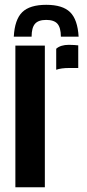

<svg xmlns="http://www.w3.org/2000/svg" viewBox="-20 -793 370 813"><path d="M45.1 0V-600H169.9V0ZM218 -497.6V-586.6Q236.7 -603.2 271.8 -603.2Q283.4 -603.2 294.3 -602.4Q305.3 -601.6 311.3 -600.9V-505.1H273.4Q239.3 -505.1 218 -497.6ZM175.8 -772.6Q245.2 -772.6 276.9 -741.4Q308.7 -710.2 312.9 -637.7H237.8Q237.6 -675.8 223.3 -692.3Q208.9 -708.7 175.8 -708.7Q142.6 -708.7 128.3 -692.3Q113.9 -675.8 113.8 -637.7H38.4Q42.3 -710.2 74.1 -741.4Q106 -772.6 175.8 -772.6Z"/></svg>

Font: Big Shoulders Stencil Display SC Thin
Style: Regular
Weight: 100
Designer: Patric King
Foundry: XO Type Co
Version: Version 2.001